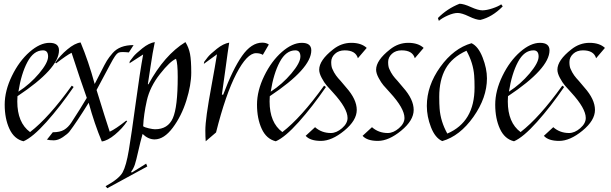

<svg xmlns="http://www.w3.org/2000/svg" viewBox="-20 -742 3252 1022"><path d="M209 -474Q159 -474 126 -412Q93 -350 78 -254Q140 -294 188 -351Q236 -408 236 -441Q236 -474 209 -474ZM294 -474Q294 -377 73 -230Q72 -219 72 -202Q72 -89 140 -39Q239 -115 362 -286L372 -279Q300 -174 227 -92.5Q154 -11 105 10Q55 -2 30 -56.5Q5 -111 5 -185Q5 -259 43.5 -338Q82 -417 137.5 -465.5Q193 -514 243.5 -514Q294 -514 294 -474Z M690 -502H691L666 -463Q646 -465 631.5 -465Q617 -465 609.5 -461Q602 -457 592.5 -443.5Q583 -430 565 -396Q504 -283 494 -263Q542 -107 564 -41Q595 -55 652 -100L657 -97Q632 -59 592.5 -26Q553 7 522 11Q483 -82 452 -195Q386 -89 350 -42Q340 -29 314.5 -12Q289 5 266.5 5Q244 5 229 1L230 0V1Q238 -9 246 -19Q254 -29 261 -38Q299 -38 321 -51Q343 -64 360 -90Q409 -165 442 -221Q407 -319 361 -461Q336 -449 279 -405L274 -408Q299 -446 338.5 -479Q378 -512 409 -516Q451 -416 484 -295Q496 -317 517 -359Q538 -401 549 -419Q560 -437 580 -460Q617 -502 690 -502Z M764 144 551 260 542 249Q614 210 633 175Q652 140 666 56Q680 -28 702.5 -194Q725 -360 742 -452L669 -405L671 -416Q678 -426 690.5 -441.5Q703 -457 738 -485Q773 -513 804 -518Q792 -461 782 -392Q772 -323 767 -294L770 -293Q855 -449 967 -518Q985 -489 991.5 -455Q998 -421 998 -355.5Q998 -290 972 -207Q946 -124 899.5 -62Q853 0 803 0Q769 0 739 -29Q727 13 716 62.5Q705 112 698 133.5Q691 155 678 172L681 177Q683 176 758 129ZM805 -54Q874 -54 900 -113Q926 -172 926 -332Q926 -406 917 -429Q885 -416 831.5 -348Q778 -280 761.5 -206.5Q745 -133 742 -70Q750 -64 772 -59Q794 -54 805 -54Z M1376 -515Q1397 -515 1411 -505L1379 -450Q1365 -459 1343 -459Q1295 -459 1238 -349.5Q1181 -240 1130 -37L1075 10Q1073 -14 1073 -47Q1073 -80 1081 -137.5Q1089 -195 1107 -292.5Q1125 -390 1135 -453L1065 -402L1067 -413Q1074 -423 1086.5 -438.5Q1099 -454 1134 -482Q1169 -510 1200 -515Q1193 -472 1180.5 -377.5Q1168 -283 1161 -238H1168Q1219 -374 1268.5 -444.5Q1318 -515 1376 -515Z M1552 -474Q1502 -474 1469 -412Q1436 -350 1421 -254Q1483 -294 1531 -351Q1579 -408 1579 -441Q1579 -474 1552 -474ZM1637 -474Q1637 -377 1416 -230Q1415 -219 1415 -202Q1415 -89 1483 -39Q1582 -115 1705 -286L1715 -279Q1643 -174 1570 -92.5Q1497 -11 1448 10Q1398 -2 1373 -56.5Q1348 -111 1348 -185Q1348 -259 1386.5 -338Q1425 -417 1480.5 -465.5Q1536 -514 1586.5 -514Q1637 -514 1637 -474Z M1753 -479Q1797 -514 1850 -514Q1903 -514 1932 -487L1885 -432Q1873 -474 1815 -474Q1783 -474 1763 -455.5Q1743 -437 1743 -412Q1743 -388 1749 -375.5Q1755 -363 1758 -357Q1761 -351 1768.5 -340.5Q1776 -330 1779.5 -326.5Q1783 -323 1793 -311.5Q1803 -300 1823 -276Q1879 -213 1879 -157Q1879 -101 1812.5 -46.5Q1746 8 1688.5 8Q1631 8 1607 -19L1657 -65Q1692 -34 1741 -34Q1771 -34 1800.5 -59.5Q1830 -85 1830 -114Q1830 -165 1753 -249Q1730 -274 1718 -288Q1706 -302 1692.5 -327Q1679 -352 1679 -371Q1679 -421 1753 -479Z M2056 -479Q2100 -514 2153 -514Q2206 -514 2235 -487L2188 -432Q2176 -474 2118 -474Q2086 -474 2066 -455.5Q2046 -437 2046 -412Q2046 -388 2052 -375.5Q2058 -363 2061 -357Q2064 -351 2071.5 -340.5Q2079 -330 2082.5 -326.5Q2086 -323 2096 -311.5Q2106 -300 2126 -276Q2182 -213 2182 -157Q2182 -101 2115.5 -46.5Q2049 8 1991.5 8Q1934 8 1910 -19L1960 -65Q1995 -34 2044 -34Q2074 -34 2103.5 -59.5Q2133 -85 2133 -114Q2133 -165 2056 -249Q2033 -274 2021 -288Q2009 -302 1995.5 -327Q1982 -352 1982 -371Q1982 -421 2056 -479Z M2572 -325Q2572 -222 2500 -120Q2428 -18 2334 9Q2296 -8 2274 -65Q2252 -122 2252 -178Q2252 -286 2323.5 -385.5Q2395 -485 2490 -512Q2526 -495 2549 -436Q2572 -377 2572 -325ZM2318 -227Q2318 -188 2320 -164Q2325 -96 2361 -31Q2506 -93 2506 -276Q2506 -315 2504 -340Q2499 -407 2463 -472Q2386 -437 2352 -376.5Q2318 -316 2318 -227ZM2316 -631 2311 -646Q2360 -696 2426 -722Q2448 -722 2486.5 -704.5Q2525 -687 2547.5 -687Q2570 -687 2601.5 -697.5Q2633 -708 2648 -719L2656 -708Q2600 -651 2537 -636Q2515 -636 2476.5 -654.5Q2438 -673 2416 -673Q2394 -673 2363.5 -659.5Q2333 -646 2316 -631Z M2820 -474Q2770 -474 2737 -412Q2704 -350 2689 -254Q2751 -294 2799 -351Q2847 -408 2847 -441Q2847 -474 2820 -474ZM2905 -474Q2905 -377 2684 -230Q2683 -219 2683 -202Q2683 -89 2751 -39Q2850 -115 2973 -286L2983 -279Q2911 -174 2838 -92.5Q2765 -11 2716 10Q2666 -2 2641 -56.5Q2616 -111 2616 -185Q2616 -259 2654.5 -338Q2693 -417 2748.5 -465.5Q2804 -514 2854.5 -514Q2905 -514 2905 -474Z M3021 -479Q3065 -514 3118 -514Q3171 -514 3200 -487L3153 -432Q3141 -474 3083 -474Q3051 -474 3031 -455.5Q3011 -437 3011 -412Q3011 -388 3017 -375.5Q3023 -363 3026 -357Q3029 -351 3036.5 -340.5Q3044 -330 3047.5 -326.5Q3051 -323 3061 -311.5Q3071 -300 3091 -276Q3147 -213 3147 -157Q3147 -101 3080.5 -46.5Q3014 8 2956.5 8Q2899 8 2875 -19L2925 -65Q2960 -34 3009 -34Q3039 -34 3068.5 -59.5Q3098 -85 3098 -114Q3098 -165 3021 -249Q2998 -274 2986 -288Q2974 -302 2960.5 -327Q2947 -352 2947 -371Q2947 -421 3021 -479Z"/></svg>

Font: Felipa
Style: Regular
Weight: 400
Designer: Javier Alcaraz
Foundry: Fontstage
Version: Version 1.001